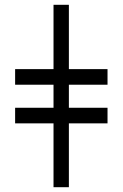

<svg xmlns="http://www.w3.org/2000/svg" viewBox="-20 -780 511 800"><path d="M203 0V-266H43V-331H203V-427H43V-492H203V-760H267V-492H428V-427H267V-331H428V-266H267V0Z"/></svg>

Font: Noto Serif Condensed
Style: Regular
Weight: 400
Width: 3
Designer: Monotype Design Team
Foundry: Monotype Imaging Inc.
Version: Version 2.013; ttfautohint (v1.8.4.7-5d5b)